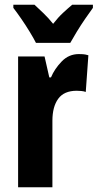

<svg xmlns="http://www.w3.org/2000/svg" viewBox="-20 -786 410 806"><path d="M311 -559Q319 -559 328 -558.5Q337 -558 351 -554L340 -400Q332 -403 321.5 -404Q311 -405 302 -405Q249 -405 224.5 -371.5Q200 -338 200 -279V0H56V-549H167L187 -461H194Q209 -497 239 -528Q269 -559 311 -559ZM131 -606Q122 -624 105 -652Q88 -680 69 -707.5Q50 -735 36 -753V-766H125Q140 -752 161.5 -731.5Q183 -711 203 -686Q224 -713 244.5 -732Q265 -751 283 -766H370V-753Q356 -734 337.5 -707Q319 -680 302.5 -653Q286 -626 275 -606Z"/></svg>

Font: Noto Sans Gurmukhi ExtraCondensed ExtraBold
Style: Regular
Weight: 800
Width: 2
Designer: Jelle Bosma - Monotype Design Team
Foundry: Monotype Imaging Inc.
Version: Version 2.004; ttfautohint (v1.8.4.7-5d5b)